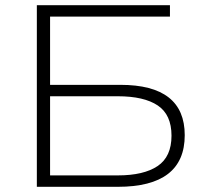

<svg xmlns="http://www.w3.org/2000/svg" viewBox="-20 -720 792 740"><path d="M122 0V-700H635V-656H173V-393H444Q692 -393 692 -199Q692 0 434 0ZM173 -349V-44H434Q534 -44 587.5 -80Q641 -116 641 -197Q641 -278 588 -313.5Q535 -349 434 -349Z"/></svg>

Font: Montserrat Light
Style: Regular
Weight: 300
Designer: Julieta Ulanovsky
Foundry: Julieta Ulanovsky
Version: Version 9.000; ttfautohint (v1.8.4.7-5d5b)